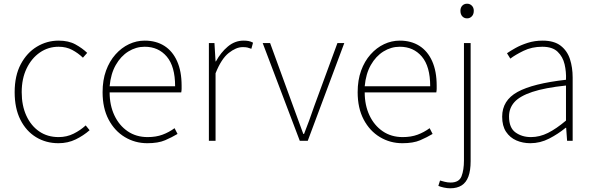

<svg xmlns="http://www.w3.org/2000/svg" viewBox="-20 -759 3197 1035"><path d="M295 13Q228 13 174.5 -19.5Q121 -52 90 -113.5Q59 -175 59 -262Q59 -351 92 -413Q125 -475 179 -507.5Q233 -540 296 -540Q350 -540 387 -519.5Q424 -499 450 -474L427 -448Q401 -473 369 -490Q337 -507 296 -507Q240 -507 195 -476Q150 -445 123.5 -390Q97 -335 97 -262Q97 -190 122 -135.5Q147 -81 191.5 -50.5Q236 -20 296 -20Q340 -20 377 -38.5Q414 -57 442 -83L463 -57Q430 -28 388 -7.5Q346 13 295 13Z M774 13Q708 13 653 -20Q598 -53 565.5 -114.5Q533 -176 533 -262Q533 -327 551.5 -378Q570 -429 602.5 -465.5Q635 -502 675.5 -521Q716 -540 760 -540Q821 -540 865.5 -512Q910 -484 934.5 -429.5Q959 -375 959 -297Q959 -289 959 -280.5Q959 -272 957 -261H571Q571 -192 596.5 -137.5Q622 -83 668 -51.5Q714 -20 776 -20Q821 -20 856 -33Q891 -46 921 -68L937 -37Q907 -19 870 -3Q833 13 774 13ZM571 -294H924Q924 -401 879 -454Q834 -507 760 -507Q713 -507 672 -481.5Q631 -456 604 -408.5Q577 -361 571 -294Z M1106 0V-527H1136L1142 -428H1144Q1170 -476 1208 -508Q1246 -540 1293 -540Q1307 -540 1319 -538Q1331 -536 1344 -529L1335 -496Q1322 -501 1313 -503Q1304 -505 1288 -505Q1253 -505 1213 -473.5Q1173 -442 1142 -364V0Z M1596 0 1396 -527H1436L1560 -187Q1574 -149 1588 -110.5Q1602 -72 1615 -37H1619Q1633 -72 1647 -110.5Q1661 -149 1674 -187L1799 -527H1836L1639 0Z M2149 13Q2083 13 2028 -20Q1973 -53 1940.5 -114.5Q1908 -176 1908 -262Q1908 -327 1926.5 -378Q1945 -429 1977.5 -465.5Q2010 -502 2050.5 -521Q2091 -540 2135 -540Q2196 -540 2240.5 -512Q2285 -484 2309.5 -429.5Q2334 -375 2334 -297Q2334 -289 2334 -280.5Q2334 -272 2332 -261H1946Q1946 -192 1971.5 -137.5Q1997 -83 2043 -51.5Q2089 -20 2151 -20Q2196 -20 2231 -33Q2266 -46 2296 -68L2312 -37Q2282 -19 2245 -3Q2208 13 2149 13ZM1946 -294H2299Q2299 -401 2254 -454Q2209 -507 2135 -507Q2088 -507 2047 -481.5Q2006 -456 1979 -408.5Q1952 -361 1946 -294Z M2407 256Q2391 256 2372.5 252Q2354 248 2343 243L2352 214Q2362 217 2377.5 221Q2393 225 2409 225Q2455 225 2468 191Q2481 157 2481 106V-527H2517V110Q2517 160 2505 192.5Q2493 225 2468.5 240.5Q2444 256 2407 256ZM2498 -660Q2482 -660 2472 -671Q2462 -682 2462 -701Q2462 -718 2472 -728.5Q2482 -739 2498 -739Q2513 -739 2523.5 -728.5Q2534 -718 2534 -701Q2534 -682 2523.5 -671Q2513 -660 2498 -660Z M2839 13Q2798 13 2763.5 -2Q2729 -17 2708 -48.5Q2687 -80 2687 -130Q2687 -218 2770 -263.5Q2853 -309 3031 -329Q3033 -372 3023.5 -412.5Q3014 -453 2986 -480Q2958 -507 2903 -507Q2847 -507 2802 -485Q2757 -463 2731 -443L2713 -472Q2730 -484 2758.5 -500Q2787 -516 2824.5 -528Q2862 -540 2905 -540Q2967 -540 3002.5 -512.5Q3038 -485 3052.5 -440Q3067 -395 3067 -341V0H3037L3032 -70H3029Q2989 -37 2940.5 -12Q2892 13 2839 13ZM2842 -20Q2889 -20 2934 -42.5Q2979 -65 3031 -109V-298Q2917 -286 2849.5 -263.5Q2782 -241 2753 -208.5Q2724 -176 2724 -131Q2724 -70 2759 -45Q2794 -20 2842 -20Z"/></svg>

Font: Noto Sans SC Thin
Style: Regular
Weight: 100
Designer: Ryoko NISHIZUKA 西塚涼子 (kana, bopomofo & ideographs); Paul D. Hunt (Latin, Greek & Cyrillic); Sandoll Communications 산돌커뮤니
Foundry: Adobe
Version: Version 2.004-H2;hotconv 1.0.118;makeotfexe 2.5.65603